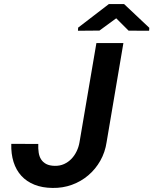

<svg xmlns="http://www.w3.org/2000/svg" viewBox="-20 -925 763 955"><path d="M459.5 -710.9H593.8L510.3 -218.3Q502.9 -168 479 -125.7Q455.1 -83.5 419.2 -53Q383.3 -22.5 337.9 -5.9Q292.5 10.7 241.2 9.8Q190.4 9.3 151.4 -6.3Q112.3 -22 86.2 -50.5Q60.1 -79.1 47.4 -119.4Q34.7 -159.7 36.1 -209.5L170.4 -209Q169.4 -186 172.4 -166.3Q175.3 -146.5 184.6 -132.1Q193.8 -117.7 210.2 -109.1Q226.6 -100.6 252.4 -100.1Q277.8 -99.6 298.8 -109.1Q319.8 -118.7 335.4 -135Q351.1 -151.4 361.3 -172.9Q371.6 -194.3 375.5 -217.8ZM722.7 -786.6 721.7 -772 619.6 -772.5 558.1 -834 474.6 -772.9 367.7 -772 368.7 -787.6 521.5 -904.8H597.2Z"/></svg>

Font: Roboto Mono
Style: Bold Italic
Weight: 700
Designer: Google
Version: Version 2.000985; 2015; ttfautohint (v1.3)